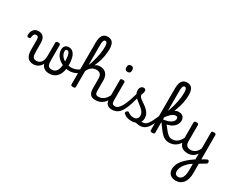

<svg xmlns="http://www.w3.org/2000/svg" viewBox="-211 -1875 4052 3251"><g transform="rotate(30 1815.0 -250.0)"><path d="M279 17Q240 17 211.5 5Q183 -7 163.5 -31.5Q144 -56 134.5 -93.5Q125 -131 125 -183V-369Q125 -411 112 -425.5Q99 -440 76 -440Q60 -440 48 -431Q36 -422 29.5 -405Q23 -388 21 -365Q20 -349 12 -341.5Q4 -334 -14 -334Q-30 -334 -40 -341Q-50 -348 -49 -374Q-47 -417 -31.5 -448.5Q-16 -480 12 -497.5Q40 -515 76 -515Q111 -515 136.5 -505Q162 -495 178.5 -474Q195 -453 203 -422Q211 -391 211 -349V-206Q211 -167 214 -139Q217 -111 226 -93.5Q235 -76 251.5 -67.5Q268 -59 294 -59Q314 -59 336 -66.5Q358 -74 377 -93Q396 -112 407.5 -145.5Q419 -179 419 -230L448 -110Q436 -79 418.5 -55Q401 -31 378.5 -15Q356 1 331 9Q306 17 279 17ZM584 19Q544 19 513.5 6Q483 -7 462 -33Q441 -59 430 -98Q419 -137 419 -189V-489Q419 -502 429.5 -508.5Q440 -515 461 -515Q483 -515 494 -508.5Q505 -502 505 -489V-206Q505 -167 508.5 -139Q512 -111 521.5 -94Q531 -77 548 -69Q565 -61 593 -61Q612 -61 629 -65.5Q646 -70 660.5 -80.5Q675 -91 686.5 -107.5Q698 -124 706 -147.5Q714 -171 718.5 -202.5Q723 -234 723 -274Q723 -355 714.5 -399Q706 -443 692 -460.5Q678 -478 659 -478Q643 -478 636 -492.5Q629 -507 634.5 -521.5Q640 -536 659 -536Q712 -536 745 -502Q778 -468 793.5 -409Q809 -350 809 -274Q809 -228 802.5 -188.5Q796 -149 783.5 -116.5Q771 -84 752.5 -59Q734 -34 709 -16.5Q684 1 652.5 10Q621 19 584 19Z M862 -190Q806 -190 752.5 -208.5Q699 -227 656.5 -260.5Q614 -294 589 -339.5Q564 -385 564 -439Q564 -480 588.5 -508Q613 -536 659 -536Q671 -536 676 -521.5Q681 -507 677 -492.5Q673 -478 658 -478Q640 -478 633.5 -466Q627 -454 627 -441Q627 -404 645.5 -370.5Q664 -337 696.5 -311Q729 -285 771.5 -270.5Q814 -256 862 -256Q891 -256 923 -263.5Q955 -271 986.5 -289Q1018 -307 1042 -338Q1050 -348 1057.5 -344Q1065 -340 1070.5 -328.5Q1076 -317 1076.5 -304.5Q1077 -292 1071 -284Q1039 -248 1003 -227.5Q967 -207 931.5 -198.5Q896 -190 862 -190Z M1489 17Q1455 17 1430 7.5Q1405 -2 1389 -21.5Q1373 -41 1365.5 -70.5Q1358 -100 1358 -140V-326Q1358 -361 1347.5 -386.5Q1337 -412 1315 -425.5Q1293 -439 1256 -439Q1230 -439 1203 -430Q1176 -421 1151.5 -400Q1127 -379 1108 -344.5Q1089 -310 1078 -259L1068 -317Q1089 -361 1111 -398.5Q1133 -436 1158.5 -463Q1184 -490 1214 -504.5Q1244 -519 1281 -519Q1326 -519 1363 -500Q1400 -481 1422 -440.5Q1444 -400 1444 -334V-140Q1444 -95 1457.5 -76.5Q1471 -58 1508 -58Q1522 -58 1529 -46.5Q1536 -35 1534.5 -20.5Q1533 -6 1522 5.5Q1511 17 1489 17ZM1053 15Q1031 15 1021 8.5Q1011 2 1011 -11V-829Q1011 -925 1043.5 -972Q1076 -1019 1143 -1019Q1186 -1019 1214.5 -1000Q1243 -981 1257 -943.5Q1271 -906 1271 -849Q1271 -816 1267.5 -782Q1264 -748 1258 -712Q1252 -676 1242 -639Q1232 -602 1218 -564.5Q1204 -527 1186.5 -489Q1169 -451 1146.5 -414.5Q1124 -378 1097 -342V-11Q1097 2 1086 8.5Q1075 15 1053 15ZM1097 -441Q1109 -467 1119.5 -498Q1130 -529 1139.5 -563Q1149 -597 1157.5 -633Q1166 -669 1172 -705.5Q1178 -742 1181 -778.5Q1184 -815 1184 -849Q1184 -874 1179.5 -894.5Q1175 -915 1165.5 -927Q1156 -939 1142 -939Q1127 -939 1117 -929Q1107 -919 1102 -894.5Q1097 -870 1097 -829Z M1489 17Q1475 17 1468.5 5.5Q1462 -6 1463.5 -20.5Q1465 -35 1476 -46.5Q1487 -58 1508 -58Q1541 -58 1569 -69Q1597 -80 1620 -100Q1643 -120 1660.5 -147Q1678 -174 1690 -205Q1696 -220 1707.5 -218.5Q1719 -217 1727.5 -207Q1736 -197 1733 -186Q1718 -138 1694.5 -100.5Q1671 -63 1640.5 -36.5Q1610 -10 1572 3.5Q1534 17 1489 17Z M1814 17Q1780 17 1755 7.5Q1730 -2 1714 -21.5Q1698 -41 1690.5 -70.5Q1683 -100 1683 -140V-489Q1683 -502 1693.5 -508.5Q1704 -515 1725 -515Q1747 -515 1758 -508.5Q1769 -502 1769 -489V-140Q1769 -95 1782.5 -76.5Q1796 -58 1833 -58Q1847 -58 1854 -46.5Q1861 -35 1859.5 -20.5Q1858 -6 1847 5.5Q1836 17 1814 17ZM1727 -669Q1699 -669 1684.5 -684.5Q1670 -700 1670 -731Q1670 -763 1684.5 -779Q1699 -795 1727 -795Q1754 -795 1768 -779Q1782 -763 1782 -731Q1783 -700 1768.5 -684.5Q1754 -669 1727 -669Z M1814 17Q1795 17 1788.5 5.5Q1782 -6 1786 -20.5Q1790 -35 1802 -46.5Q1814 -58 1833 -58Q1866 -58 1896 -85.5Q1926 -113 1953.5 -166.5Q1981 -220 2008 -299.5Q2035 -379 2063 -483Q2068 -498 2082.5 -499.5Q2097 -501 2109.5 -493Q2122 -485 2118 -469Q2088 -338 2058.5 -245.5Q2029 -153 1995 -95Q1961 -37 1917 -10Q1873 17 1814 17Z M2363 17Q2339 17 2314.5 11.5Q2290 6 2266.5 3.5Q2243 1 2218 12L2239 -16Q2274 -34 2298.5 -43Q2323 -52 2342.5 -55Q2362 -58 2382 -58Q2391 -58 2393 -46.5Q2395 -35 2391 -20.5Q2387 -6 2379.5 5.5Q2372 17 2363 17ZM2194 19Q2148 19 2108 5Q2068 -9 2040 -36Q2033 -44 2033.5 -56Q2034 -68 2048 -81Q2059 -92 2068 -94.5Q2077 -97 2088 -89Q2114 -70 2138.5 -60Q2163 -50 2200 -50Q2240 -50 2263.5 -73.5Q2287 -97 2287 -135Q2287 -171 2268.5 -200Q2250 -229 2220.5 -254.5Q2191 -280 2158 -304.5Q2125 -329 2095.5 -356Q2066 -383 2047.5 -415.5Q2029 -448 2029 -488Q2029 -526 2049 -550.5Q2069 -575 2100 -575Q2121 -575 2133 -564.5Q2145 -554 2145 -535Q2145 -519 2139.5 -497.5Q2134 -476 2123 -450Q2123 -428 2141 -408.5Q2159 -389 2187.5 -369.5Q2216 -350 2247.5 -328Q2279 -306 2307.5 -278.5Q2336 -251 2354 -215.5Q2372 -180 2372 -133Q2372 -66 2323.5 -23.5Q2275 19 2194 19Z M2364 17Q2345 17 2338.5 5.5Q2332 -6 2336 -20.5Q2340 -35 2352 -46.5Q2364 -58 2383 -58Q2406 -58 2427 -69.5Q2448 -81 2469 -108Q2490 -135 2513.5 -181Q2537 -227 2567 -295Q2574 -312 2585.5 -313Q2597 -314 2605 -304.5Q2613 -295 2608 -279Q2584 -200 2557.5 -143.5Q2531 -87 2501.5 -51.5Q2472 -16 2438 0.5Q2404 17 2364 17Z M2604 15Q2582 15 2572 8.5Q2562 2 2562 -11V-829Q2562 -893 2576.5 -935Q2591 -977 2620.5 -998Q2650 -1019 2694 -1019Q2737 -1019 2765.5 -1000Q2794 -981 2808 -943.5Q2822 -906 2822 -849Q2822 -812 2817.5 -772.5Q2813 -733 2805 -691Q2797 -649 2784 -606Q2771 -563 2752.5 -519.5Q2734 -476 2711 -433.5Q2688 -391 2659.5 -349.5Q2631 -308 2597 -268L2589 -335Q2602 -347 2615.5 -370.5Q2629 -394 2643 -426.5Q2657 -459 2670.5 -498Q2684 -537 2695.5 -580.5Q2707 -624 2716 -670Q2725 -716 2730 -761Q2735 -806 2735 -849Q2735 -874 2730.5 -894.5Q2726 -915 2716.5 -927Q2707 -939 2693 -939Q2678 -939 2668 -929Q2658 -919 2653 -894.5Q2648 -870 2648 -829V-11Q2648 2 2637 8.5Q2626 15 2604 15ZM2928 17Q2891 17 2859.5 4.5Q2828 -8 2797 -35.5Q2766 -63 2730.5 -109.5Q2695 -156 2648 -223H2644V-274Q2688 -277 2725 -287.5Q2762 -298 2789.5 -314Q2817 -330 2832 -351Q2847 -372 2847 -396Q2847 -419 2835 -428.5Q2823 -438 2805 -438Q2780 -438 2750.5 -419.5Q2721 -401 2691 -367.5Q2661 -334 2633 -289L2622 -373Q2645 -412 2676 -445Q2707 -478 2744 -498Q2781 -518 2820 -518Q2879 -518 2906 -486.5Q2933 -455 2933 -411Q2933 -384 2924 -359.5Q2915 -335 2898.5 -314Q2882 -293 2858.5 -276Q2835 -259 2806.5 -247.5Q2778 -236 2745 -230Q2782 -180 2809.5 -147Q2837 -114 2859 -94.5Q2881 -75 2902 -66.5Q2923 -58 2947 -58Q2961 -58 2966.5 -46.5Q2972 -35 2970 -20.5Q2968 -6 2957.5 5.5Q2947 17 2928 17Z M2928 17Q2914 17 2907.5 5.5Q2901 -6 2902.5 -20.5Q2904 -35 2915 -46.5Q2926 -58 2947 -58Q2980 -58 3008 -69Q3036 -80 3059 -100Q3082 -120 3099.5 -147Q3117 -174 3129 -205Q3135 -220 3146.5 -218.5Q3158 -217 3166.5 -207Q3175 -197 3172 -186Q3157 -138 3133.5 -100.5Q3110 -63 3079.5 -36.5Q3049 -10 3011 3.5Q2973 17 2928 17Z M3520 7Q3536 -3 3552 -13Q3568 -23 3582.5 -31.5Q3597 -40 3610.5 -47Q3624 -54 3634 -59Q3650 -66 3661 -59.5Q3672 -53 3676.5 -40Q3681 -27 3677.5 -13Q3674 1 3659 8Q3646 15 3630 24.5Q3614 34 3596 45Q3578 56 3560 67Q3542 78 3525 88ZM3351 519Q3282 519 3240.5 481.5Q3199 444 3199 376Q3199 344 3209 311.5Q3219 279 3239 245.5Q3259 212 3290 179Q3321 146 3361 113Q3378 99 3394.5 86.5Q3411 74 3428.5 62Q3446 50 3463 38V-77Q3450 -55 3432.5 -37.5Q3415 -20 3394 -8Q3373 4 3348.5 10.5Q3324 17 3297 17Q3239 17 3200 -3.5Q3161 -24 3141.5 -64.5Q3122 -105 3122 -166V-489Q3122 -502 3132.5 -508.5Q3143 -515 3164 -515Q3186 -515 3197 -508.5Q3208 -502 3208 -489V-166Q3208 -131 3219 -107Q3230 -83 3252.5 -71Q3275 -59 3308 -59Q3336 -59 3360 -68Q3384 -77 3403.5 -92.5Q3423 -108 3438 -130Q3453 -152 3463 -177V-489Q3463 -502 3473.5 -508.5Q3484 -515 3506 -515Q3527 -515 3538 -508.5Q3549 -502 3549 -489V258Q3549 320 3535 369Q3521 418 3495.5 451Q3470 484 3433 501.5Q3396 519 3351 519ZM3356 442Q3390 442 3413.5 420.5Q3437 399 3450 357.5Q3463 316 3463 255V126Q3449 134 3437 142.5Q3425 151 3414.5 158.5Q3404 166 3393 176Q3367 200 3347.5 224.5Q3328 249 3315 273Q3302 297 3295 321Q3288 345 3288 369Q3288 392 3295.5 408.5Q3303 425 3318.5 433.5Q3334 442 3356 442Z"/></g></svg>

Font: Playwrite ES Deco
Style: Regular
Weight: 400
Designer: Veronika Burian, José Scaglione
Foundry: TypeTogether
Version: Version 1.002